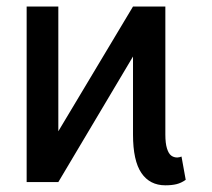

<svg xmlns="http://www.w3.org/2000/svg" viewBox="-20 -550 640 580"><path d="M91.8 -45.9 381.8 -530.3 444.3 -484.4 156.2 0ZM60.5 -530.3H156.2V0H60.5ZM381.8 -143.6V-530.3H479.5V-143.6Q479.5 -117.2 484.4 -101.6Q489.3 -85.9 497.1 -80.1Q504.9 -74.2 515.6 -74.2Q518.6 -74.2 522.5 -75.2Q526.4 -76.2 528.3 -77.1L541 -6.8Q527.3 2.9 513.2 6.3Q499 9.8 479.5 9.8Q432.6 9.8 407.2 -27.3Q381.8 -64.5 381.8 -143.6Z"/></svg>

Font: Pretendard Std Variable
Style: Regular
Weight: 400
Designer: Base glyphs from Inter by Rasmus Andersson; Hangeul glyphs from Noto Sans CJK(Source Han Sans) by Jang Soo-young and Kan
Foundry: Kil Hyung-jin
Version: Version 1.309;Glyphs 3.2 (3225)